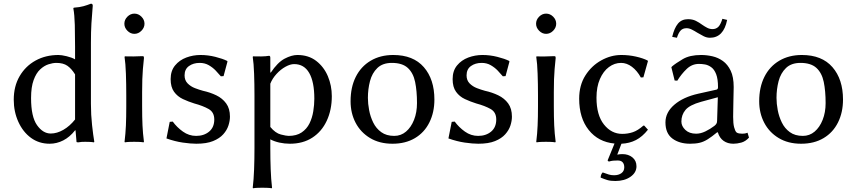

<svg xmlns="http://www.w3.org/2000/svg" viewBox="-20 -760 4578 1029"><path d="M382.3 -61.5Q354 -25.4 319.1 -7.6Q284.2 10.3 246.1 10.3Q189 10.3 146 -21.2Q103 -52.7 78.4 -106.9Q53.7 -161.1 53.7 -225.6Q53.7 -297.9 85.2 -351.8Q116.7 -405.8 170.7 -435.5Q224.6 -465.3 293.5 -465.3Q309.6 -465.3 337.2 -458.7Q364.7 -452.1 382.3 -441.9V-510.7Q382.3 -571.3 380.9 -626.5Q379.4 -681.6 373 -715.3L375.5 -718.8Q407.7 -721.2 427.5 -726.8Q447.3 -732.4 467.3 -740.2Q477.1 -740.2 477.1 -729.5Q472.7 -680.7 470 -635Q467.3 -589.4 467.3 -529.8V-203.6Q467.3 -144.5 473.4 -89.4Q479.5 -34.2 485.4 0L483.4 2.9Q472.7 1 459.5 0.5Q446.3 0 437 0Q424.8 0 417.7 0.5Q410.6 1 399.4 2.9Q390.1 2.9 390.1 0L384.8 -61.5ZM382.3 -119.6V-361.3Q363.3 -392.1 341.1 -407.5Q318.8 -422.9 282.2 -422.9Q262.7 -422.9 239.5 -415.3Q216.3 -407.7 195.1 -387.9Q173.8 -368.2 160.2 -330.8Q146.5 -293.5 146.5 -234.4Q146.5 -134.8 178.2 -89.6Q210 -44.4 252 -44.4Q285.2 -44.4 319.6 -64.2Q354 -84 382.3 -119.6Z M656.7 -249Q656.7 -308.6 654.8 -364.7Q652.8 -420.9 647.5 -455.1L649.4 -458Q666.5 -457 695.1 -457.5Q723.6 -458 741.7 -459Q748 -459 749.8 -457.5Q751.5 -456.1 751.5 -448.2Q748 -416.5 745.8 -389.9Q743.7 -363.3 742.7 -335Q741.7 -306.6 741.7 -266.1V-190.9Q741.7 -130.4 743.7 -87.9Q745.6 -45.4 751.5 0L749 2.9Q739.7 1 724.4 0.5Q709 0 699.2 0Q689.9 0 674.3 0.5Q658.7 1 649.4 2.9L647.5 0Q652.8 -43.5 654.8 -87.4Q656.7 -131.3 656.7 -190.9ZM646.5 -632.8Q646.5 -654.3 662.8 -670.7Q679.2 -687 700.2 -687Q721.7 -687 738 -670.7Q754.4 -654.3 754.4 -632.8Q754.4 -611.8 738 -595.2Q721.7 -578.6 700.2 -578.6Q679.2 -578.6 662.8 -595.2Q646.5 -611.8 646.5 -632.8Z M889.6 -106.9 905.8 -108.4Q928.2 -77.6 960.4 -54.7Q992.7 -31.7 1031.2 -31.7Q1073.2 -31.7 1100.8 -54.7Q1128.4 -77.6 1128.4 -119.6Q1128.4 -158.7 1098.1 -175.8Q1067.9 -192.9 1021 -205.6Q989.7 -215.3 960.4 -229Q931.2 -242.7 912.8 -268.1Q894.5 -293.5 894.5 -335.9Q894.5 -380.4 918.2 -409.2Q941.9 -438 978.5 -451.7Q1015.1 -465.3 1054.2 -465.3Q1094.7 -465.3 1134.3 -455.3Q1173.8 -445.3 1197.3 -433.6L1199.2 -430.2L1178.2 -352.1L1163.6 -351.1Q1151.4 -365.7 1135.7 -382.1Q1120.1 -398.4 1098.9 -410.6Q1077.6 -422.9 1050.3 -422.9Q1016.1 -422.9 992.7 -406Q969.2 -389.2 969.2 -356Q969.2 -329.6 985.6 -313Q1002 -296.4 1024.9 -287.6Q1047.9 -278.8 1067.9 -273.4Q1106 -265.1 1138.9 -249.3Q1171.9 -233.4 1192.1 -205.8Q1212.4 -178.2 1212.4 -134.8Q1212.4 -112.3 1204.3 -87.4Q1196.3 -62.5 1176.5 -40.3Q1156.7 -18.1 1121.8 -3.9Q1086.9 10.3 1032.2 10.3Q1002 10.3 959.7 4.2Q917.5 -2 872.1 -18.1Z M1428.7 -373 1430.7 -370.1Q1467.8 -425.8 1505.4 -445.6Q1543 -465.3 1573.7 -465.3Q1633.3 -465.3 1674.6 -433.6Q1715.8 -401.9 1737.1 -351.6Q1758.3 -301.3 1758.3 -244.6Q1758.3 -170.9 1731.2 -112.8Q1704.1 -54.7 1653.8 -22.2Q1603.5 10.3 1533.7 10.3Q1504.9 10.3 1477.3 4.2Q1449.7 -2 1428.7 -13.2V34.2Q1428.7 93.3 1430.7 146.7Q1432.6 200.2 1438 246.1L1436 249Q1426.8 247.1 1411.1 246.6Q1395.5 246.1 1386.2 246.1Q1376.5 246.1 1361.1 246.6Q1345.7 247.1 1336.4 249L1334.5 246.1Q1339.8 202.1 1341.8 147.2Q1343.8 92.3 1343.8 34.2V-249Q1343.8 -308.6 1341.8 -364.7Q1339.8 -420.9 1334.5 -455.1L1336.4 -458Q1354 -457 1379.6 -457.5Q1405.3 -458 1421.9 -460.9Q1428.7 -460.9 1428.7 -450.2ZM1428.7 -311.5V-79.6Q1456.1 -46.4 1485.4 -39.1Q1514.6 -31.7 1526.9 -31.7Q1569.3 -31.7 1596.7 -50.3Q1624 -68.8 1638.7 -98.6Q1653.3 -128.4 1658.9 -163.3Q1664.6 -198.2 1664.6 -231Q1664.6 -321.3 1637.2 -368.9Q1609.9 -416.5 1556.2 -416.5Q1535.6 -416.5 1510 -402.3Q1484.4 -388.2 1462.2 -364Q1439.9 -339.8 1428.7 -311.5Z M1858.9 -217.3Q1858.9 -292.5 1886.7 -348.1Q1914.6 -403.8 1966.6 -434.6Q2018.6 -465.3 2087.4 -465.3Q2194.8 -465.3 2251.5 -400.1Q2308.1 -335 2308.1 -226.6Q2308.1 -157.7 2281.2 -103.8Q2254.4 -49.8 2203.9 -19.8Q2153.3 10.3 2083.5 10.3Q2013.7 10.3 1963.1 -20.3Q1912.6 -50.8 1885.7 -102.3Q1858.9 -153.8 1858.9 -217.3ZM2080.1 -422.9Q2030.8 -422.9 2002.4 -395.5Q1974.1 -368.2 1962.9 -325.2Q1951.7 -282.2 1951.7 -235.4Q1951.7 -204.6 1958.3 -169.7Q1964.8 -134.8 1980.2 -103.3Q1995.6 -71.8 2023.2 -51.8Q2050.8 -31.7 2092.8 -31.7Q2128.9 -31.7 2156 -54.7Q2183.1 -77.6 2199 -117.7Q2214.8 -157.7 2214.8 -207.5Q2214.8 -272.5 2204.8 -320.8Q2194.8 -369.1 2165.5 -396Q2136.2 -422.9 2080.1 -422.9Z M2400.9 -106.9 2417 -108.4Q2439.5 -77.6 2471.7 -54.7Q2503.9 -31.7 2542.5 -31.7Q2584.5 -31.7 2612.1 -54.7Q2639.6 -77.6 2639.6 -119.6Q2639.6 -158.7 2609.4 -175.8Q2579.1 -192.9 2532.2 -205.6Q2501 -215.3 2471.7 -229Q2442.4 -242.7 2424.1 -268.1Q2405.8 -293.5 2405.8 -335.9Q2405.8 -380.4 2429.4 -409.2Q2453.1 -438 2489.7 -451.7Q2526.4 -465.3 2565.4 -465.3Q2606 -465.3 2645.5 -455.3Q2685.1 -445.3 2708.5 -433.6L2710.4 -430.2L2689.5 -352.1L2674.8 -351.1Q2662.6 -365.7 2647 -382.1Q2631.3 -398.4 2610.1 -410.6Q2588.9 -422.9 2561.5 -422.9Q2527.3 -422.9 2503.9 -406Q2480.5 -389.2 2480.5 -356Q2480.5 -329.6 2496.8 -313Q2513.2 -296.4 2536.1 -287.6Q2559.1 -278.8 2579.1 -273.4Q2617.2 -265.1 2650.1 -249.3Q2683.1 -233.4 2703.4 -205.8Q2723.6 -178.2 2723.6 -134.8Q2723.6 -112.3 2715.6 -87.4Q2707.5 -62.5 2687.7 -40.3Q2668 -18.1 2633.1 -3.9Q2598.1 10.3 2543.5 10.3Q2513.2 10.3 2470.9 4.2Q2428.7 -2 2383.3 -18.1Z M2863.3 -249Q2863.3 -308.6 2861.3 -364.7Q2859.4 -420.9 2854 -455.1L2856 -458Q2873 -457 2901.6 -457.5Q2930.2 -458 2948.2 -459Q2954.6 -459 2956.3 -457.5Q2958 -456.1 2958 -448.2Q2954.6 -416.5 2952.4 -389.9Q2950.2 -363.3 2949.2 -335Q2948.2 -306.6 2948.2 -266.1V-190.9Q2948.2 -130.4 2950.2 -87.9Q2952.1 -45.4 2958 0L2955.6 2.9Q2946.3 1 2930.9 0.5Q2915.5 0 2905.8 0Q2896.5 0 2880.9 0.5Q2865.2 1 2856 2.9L2854 0Q2859.4 -43.5 2861.3 -87.4Q2863.3 -131.3 2863.3 -190.9ZM2853 -632.8Q2853 -654.3 2869.4 -670.7Q2885.7 -687 2906.7 -687Q2928.2 -687 2944.6 -670.7Q2960.9 -654.3 2960.9 -632.8Q2960.9 -611.8 2944.6 -595.2Q2928.2 -578.6 2906.7 -578.6Q2885.7 -578.6 2869.4 -595.2Q2853 -611.8 2853 -632.8Z M3290.5 100.1Q3275.9 100.1 3265.9 101.1Q3255.9 102.1 3242.7 106L3236.3 100.1L3273.4 9.3Q3186.5 1 3135.3 -63.2Q3084 -127.4 3084 -231Q3084 -303.2 3117.2 -355.5Q3150.4 -407.7 3202.4 -436.5Q3254.4 -465.3 3309.6 -465.3Q3350.1 -465.3 3387.9 -456.8Q3425.8 -448.2 3450.2 -436L3452.6 -432.6L3428.2 -345.7L3414.6 -344.7Q3394.5 -381.3 3366.7 -402.1Q3338.9 -422.9 3308.6 -422.9Q3273.4 -422.9 3243.4 -400.6Q3213.4 -378.4 3195.1 -336.4Q3176.8 -294.4 3176.8 -236.3Q3176.8 -143.1 3216.8 -92.8Q3256.8 -42.5 3314.5 -42.5Q3344.7 -42.5 3371.6 -51.5Q3398.4 -60.5 3428.2 -86.9H3432.6L3452.6 -64.9Q3422.9 -27.3 3388.4 -9.5Q3354 8.3 3310.5 10.3L3288.1 68.8Q3301.3 65.9 3315.9 65.9Q3347.7 65.9 3369.4 83.5Q3391.1 101.1 3391.1 131.3Q3391.1 165 3358.9 187.5Q3326.7 210 3277.8 210Q3252 210 3235.6 205.1Q3219.2 200.2 3199.2 191.9Q3199.2 174.8 3210 164.1Q3231 171.9 3243.4 175.5Q3255.9 179.2 3271 179.2Q3295.4 179.2 3310.5 168Q3325.7 156.7 3325.7 136.7Q3325.7 119.6 3317.1 109.9Q3308.6 100.1 3290.5 100.1Z M3827.1 -50.8H3823.2Q3794.9 -27.3 3773.2 -13.7Q3751.5 0 3730 5.1Q3708.5 10.3 3678.7 10.3Q3620.6 10.3 3583.5 -17.6Q3546.4 -45.4 3546.4 -104Q3546.4 -157.7 3594 -198.7Q3641.6 -239.7 3722.2 -257.8L3820.8 -279.8Q3828.1 -282.2 3828.1 -292.5Q3828.1 -336.9 3818.1 -362.5Q3808.1 -388.2 3791.7 -399.9Q3775.4 -411.6 3758.3 -414.6Q3741.2 -417.5 3726.1 -417.5Q3688.5 -417.5 3660.2 -390.4Q3631.8 -363.3 3609.9 -327.6L3595.7 -328.6L3578.1 -399.4L3581.5 -403.8Q3601.6 -420.9 3639.2 -443.1Q3676.8 -465.3 3737.3 -465.3Q3767.6 -465.3 3798.3 -458.3Q3829.1 -451.2 3854.5 -432.9Q3879.9 -414.6 3896 -381.1Q3912.1 -347.7 3912.1 -293.5Q3912.1 -289.6 3911.6 -268.8Q3911.1 -248 3910.6 -221.2Q3910.2 -194.3 3909.7 -169.9Q3909.2 -145.5 3909.2 -133.3Q3909.2 -98.1 3914.3 -78.4Q3919.4 -58.6 3926.8 -50.8Q3932.1 -46.4 3940.9 -44.9Q3949.7 -43.5 3957.5 -43.5Q3963.9 -43.5 3970.9 -44.4Q3978 -45.4 3986.3 -48.8L3994.1 -22.5Q3975.6 -2 3952.9 4.2Q3930.2 10.3 3910.2 10.3Q3879.9 10.3 3858.2 -4.9Q3836.4 -20 3827.1 -50.8ZM3827.1 -238.8 3737.3 -214.4Q3675.8 -197.3 3653.8 -170.9Q3631.8 -144.5 3631.8 -108.4Q3631.8 -84 3653.1 -63.7Q3674.3 -43.5 3710.9 -43.5Q3734.9 -43.5 3760.3 -55.7Q3785.6 -67.9 3808.1 -85Q3814.5 -89.8 3818.8 -95.9Q3823.2 -102.1 3823.2 -112.3ZM3798.8 -604Q3816.4 -604 3828.9 -615.2Q3841.3 -626.5 3851.6 -659.2L3877 -653.3Q3857.9 -557.6 3784.7 -557.6Q3767.6 -557.6 3750.7 -566.2Q3733.9 -574.7 3716.8 -585Q3703.1 -593.8 3688.2 -601.3Q3673.3 -608.9 3659.7 -608.9Q3639.2 -608.9 3627.7 -596.4Q3616.2 -584 3607.9 -557.6L3582.5 -562.5Q3593.8 -609.9 3613.5 -633.5Q3633.3 -657.2 3667.5 -657.2Q3691.4 -657.2 3709.5 -648.2Q3727.5 -639.2 3743.2 -627.4Q3756.3 -618.2 3770 -611.1Q3783.7 -604 3798.8 -604Z M4048.8 -217.3Q4048.8 -292.5 4076.7 -348.1Q4104.5 -403.8 4156.5 -434.6Q4208.5 -465.3 4277.3 -465.3Q4384.8 -465.3 4441.4 -400.1Q4498 -335 4498 -226.6Q4498 -157.7 4471.2 -103.8Q4444.3 -49.8 4393.8 -19.8Q4343.3 10.3 4273.4 10.3Q4203.6 10.3 4153.1 -20.3Q4102.5 -50.8 4075.7 -102.3Q4048.8 -153.8 4048.8 -217.3ZM4270 -422.9Q4220.7 -422.9 4192.4 -395.5Q4164.1 -368.2 4152.8 -325.2Q4141.6 -282.2 4141.6 -235.4Q4141.6 -204.6 4148.2 -169.7Q4154.8 -134.8 4170.2 -103.3Q4185.5 -71.8 4213.1 -51.8Q4240.7 -31.7 4282.7 -31.7Q4318.8 -31.7 4345.9 -54.7Q4373 -77.6 4388.9 -117.7Q4404.8 -157.7 4404.8 -207.5Q4404.8 -272.5 4394.8 -320.8Q4384.8 -369.1 4355.5 -396Q4326.2 -422.9 4270 -422.9Z"/></svg>

Font: Kurinto Seri
Style: Regular
Weight: 400
Designer: Kurinto was developed by Clint Goss from a range of fonts that are compatible with the SIL Open Font License Version 1.1
Foundry: Clinton F. Goss
Version: Version 2.196; July 25, 2020